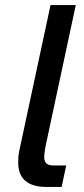

<svg xmlns="http://www.w3.org/2000/svg" viewBox="-20 -740 331 760"><path d="M58 -151 180 -720H280L159 -155Q155 -131 155 -118Q155 -85 190 -85H242L224 0H165Q52 0 52 -97Q52 -108 53 -121.5Q54 -135 58 -151Z"/></svg>

Font: Wix Madefor Text Medium
Style: Italic
Weight: 500
Italic angle: -12°
Designer: Dalton Maag Ltd
Foundry: Dalton Maag Ltd
Version: Version 3.100